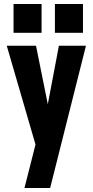

<svg xmlns="http://www.w3.org/2000/svg" viewBox="-20 -740 466 965"><path d="M103 205 178 -91 202 -120 276 -510H412L232 205ZM167 16 14 -510H161L252 -59ZM256 -575V-720H397V-575ZM48 -575V-720H189V-575Z"/></svg>

Font: Instrument Sans Condensed
Style: Bold
Weight: 700
Width: 3
Designer: Rodrigo Fuenzalida
Foundry: fragTYPE
Version: Version 1.000;gftools[0.9.28]